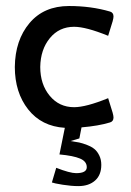

<svg xmlns="http://www.w3.org/2000/svg" viewBox="-20 -425 440 645"><path d="M29.8 -200.2Q30.8 -290 79.1 -347.4Q127.4 -404.8 211.9 -404.8Q286.1 -404.8 349.6 -386.2Q361.3 -382.8 361.3 -369.6Q361.3 -364.3 358.4 -353.5L343.3 -304.7Q269 -335 229 -335Q178.7 -335 147.5 -296.9Q116.2 -258.8 115.2 -200.2Q115.2 -141.6 147 -103.3Q178.7 -64.9 229 -64.9Q269 -64.9 343.3 -95.2L358.4 -46.4Q361.3 -35.6 361.3 -30.3Q361.3 -17.1 349.6 -13.7Q311.5 -2 253.9 2.9L246.6 40L217.3 48.8Q234.4 51.3 246.1 53.7Q257.8 56.2 273.2 62.3Q288.6 68.4 297.9 76.2Q307.1 84 313.7 97.7Q320.3 111.3 320.3 128.9Q320.3 163.1 299.3 181.6Q278.3 200.2 243.2 200.2Q219.7 200.2 190.7 195.6Q161.6 190.9 154.3 188L168.9 138.7Q214.8 156.7 235.8 156.7Q271.5 156.7 271.5 136.7Q271.5 117.2 249 107.7Q226.6 98.1 179.7 93.8L197.8 4.4Q119.6 -0.5 74.7 -57.4Q29.8 -114.3 29.8 -200.2Z"/></svg>

Font: Nikodecs
Style: Medium
Weight: 500
Version: Version 0.29